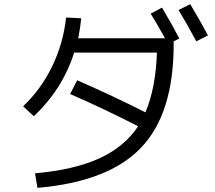

<svg xmlns="http://www.w3.org/2000/svg" viewBox="-20 -862 1040 929"><path d="M709 -795.9 763.7 -825.2Q804.7 -757.8 847.7 -675.8L820.3 -662.1V-647.5Q820.3 -312.5 662.6 -147.5Q504.9 17.6 161.1 46.9L149.4 -23.4Q337.9 -40 459.5 -95.2Q581.1 -150.4 648.4 -251Q480.5 -336.9 319.3 -407.2L353.5 -473.6Q532.2 -395.5 683.6 -318.4Q733.4 -434.6 739.3 -607.4H338.9Q282.2 -429.7 143.6 -299.8L91.8 -347.7Q177.7 -428.7 231.9 -540Q286.1 -651.4 299.8 -777.3L373 -773.4Q368.2 -724.6 358.4 -676.8H778.3Q740.2 -746.1 709 -795.9ZM843.8 -813.5 900.4 -841.8Q945.3 -767.6 986.3 -690.4L929.7 -662.1Q885.7 -745.1 843.8 -813.5Z"/></svg>

Font: Mgen+ 1c regular
Style: Regular
Weight: 400
Designer: [Source Han Sans]
Ryoko NISHIZUKA  (kana & ideographs); Paul D. Hunt (Latin, Greek & Cyrillic); Wenlong ZHANG  (bopomofo
Version: Version 1.059.20150602